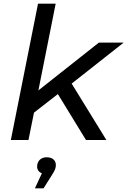

<svg xmlns="http://www.w3.org/2000/svg" viewBox="-20 -762 693 1045"><path d="M653 -530H518L189 -270L283 -742H187L39 0H135L165 -149L295 -250L448 0H559L370 -307ZM234 94C201 94 182 116 182 145C182 161 191 175 208 181L170 263H217L263 190C279 165 284 153 284 136C284 112 267 94 234 94Z"/></svg>

Font: AWKNG-Font Medium
Style: Italic
Weight: 500
Italic angle: -11.3°
Designer: Awakening Church
Foundry: Awakening Church
Version: Version 1.700;PS 001.700;hotconv 1.0.88;makeotf.lib2.5.64775